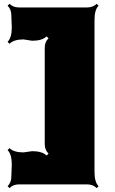

<svg xmlns="http://www.w3.org/2000/svg" viewBox="-20 -796 592 985"><path d="M40.5 -655.3 38.1 -718.3Q38.1 -747.6 19 -766.6L28.8 -776.4Q47.4 -757.8 77.6 -757.8H427.2Q457 -757.8 476.1 -776.4L485.8 -766.6Q464.8 -746.1 464.8 -692.4V85Q464.8 138.7 485.8 159.2L476.1 168.9Q456.5 149.9 427.2 149.9H77.6Q47.9 149.9 28.8 168.9L19 159.2Q38.1 140.1 38.1 110.4L40.5 47.9Q40.5 -4.4 19 -25.9L28.8 -36.1Q50.3 -14.2 100.6 -14.2L145 -20.5Q196.3 -20.5 218.8 2L229 -7.8Q209.5 -26.9 209.5 -56.6V-551.3Q209.5 -580.6 229 -599.6L218.8 -609.4Q196.3 -586.9 145 -586.9L100.6 -593.8Q50.8 -593.8 28.8 -571.3L19 -581.5Q40.5 -603 40.5 -655.3Z"/></svg>

Font: Nosifer Caps
Style: Regular
Weight: 800
Version: Version 001.002